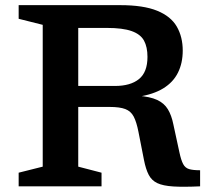

<svg xmlns="http://www.w3.org/2000/svg" viewBox="-20 -724 830 746"><path d="M426.5 -390Q487 -390 520 -416.8Q553 -443.5 553 -503Q553 -541.5 539.5 -566.2Q526 -591 491.5 -603.2Q457 -615.5 395.5 -615.5H213L213.5 -704H447Q537.5 -704 590.8 -682.2Q644 -660.5 667 -620.5Q690 -580.5 690 -527.5Q690 -479 671.5 -441.8Q653 -404.5 614.5 -380.8Q576 -357 516 -348V-352Q563 -348.5 590.5 -335.8Q618 -323 632.2 -299.5Q646.5 -276 653.5 -241L677 -132.5Q683.5 -102 691.5 -86.8Q699.5 -71.5 714.8 -67Q730 -62.5 757.5 -62.5V0Q693 3 653.2 0.5Q613.5 -2 591.2 -12.5Q569 -23 557.8 -44.8Q546.5 -66.5 539.5 -102L518 -211.5Q510.5 -250 499.5 -271Q488.5 -292 467 -300.2Q445.5 -308.5 405.5 -308.5H213.5L212.5 -390ZM284 -704V-76.5L374.5 -53V0H52.5V-53L146 -76.5V-627.5L52.5 -651V-704Z"/></svg>

Font: Newsreader 7pt Medium
Style: Regular
Weight: 500
Designer: Hugues Gentile
Foundry: Production Type
Version: Version 1.003